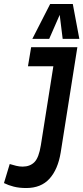

<svg xmlns="http://www.w3.org/2000/svg" viewBox="-56 -938 420 968"><path d="M-36 -15 -7 -111Q9 -106 25.5 -102Q42 -98 58 -98Q95 -98 117.5 -120.5Q140 -143 150 -206L213 -604H85L101 -700H334L250 -169Q236 -84 193.5 -37Q151 10 76 10Q41 10 13.5 3Q-14 -4 -36 -15ZM107 -742 197 -918H311L344 -742H260L245 -863L192 -742Z"/></svg>

Font: Georama Condensed SemiBold
Style: Italic
Weight: 600
Width: 3
Italic angle: -9°
Designer: Jean-Baptiste Levee
Foundry: Production Type
Version: Version 1.000